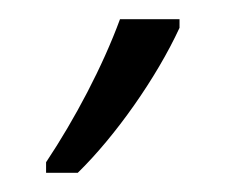

<svg xmlns="http://www.w3.org/2000/svg" viewBox="-20 -734 235 200"><path d="M28 -565V-554H61C100 -592 143 -653 167 -705V-714H105C87 -665 58 -610 28 -565Z"/></svg>

Font: Noto Sans Display SemiCondensed Light
Style: Regular
Weight: 300
Width: 4
Designer: Monotype Design Team
Foundry: Monotype Imaging Inc.
Version: Version 1.900